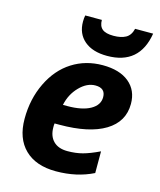

<svg xmlns="http://www.w3.org/2000/svg" viewBox="-116 -854 789 948"><g transform="rotate(15 278.5 -380.5)"><path d="M548.3 -771Q521.5 -606 356.4 -606Q281.7 -606 240 -641.6Q198.2 -677.2 198.2 -738.8Q198.2 -757.3 201.2 -771H286.1Q286.1 -739.3 304 -724.6Q321.8 -710 361.3 -710Q399.4 -710 423.6 -723.1Q447.8 -736.3 456.1 -771ZM339.8 -450.2Q296.9 -450.2 258.8 -411.1Q220.7 -372.1 209 -315.9H231Q306.6 -315.9 348.9 -339.6Q391.1 -363.3 391.1 -403.8Q391.1 -450.2 339.8 -450.2ZM259.8 9.8Q157.2 9.8 100.6 -45.4Q43.9 -100.6 43.9 -201.2Q43.9 -302.2 84.2 -385.5Q124.5 -468.8 193.4 -512.5Q262.2 -556.2 349.1 -556.2Q435.5 -556.2 483.9 -516.4Q532.2 -476.6 532.2 -407.2Q532.2 -315.9 450.7 -266.4Q369.1 -216.8 217.8 -216.8H192.9L191.9 -206.5V-196.8Q191.9 -152.3 217 -126.7Q242.2 -101.1 289.1 -101.1Q331.5 -101.1 366.2 -110.4Q400.9 -119.6 450.2 -143.1V-32.2Q366.2 9.8 259.8 9.8Z"/></g></svg>

Font: Zoram GWebM
Style: Bold Italic
Weight: 700
Italic angle: -12°
Foundry: Ascender Corporation
Version: Version 1.000